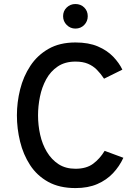

<svg xmlns="http://www.w3.org/2000/svg" viewBox="-20 -923 684 954"><path d="M355 11.5Q275 11.5 219.2 -19.5Q163.5 -50.5 129.5 -102.8Q95.5 -155 79.8 -219.5Q64 -284 64 -350Q64 -414.5 80 -478.8Q96 -543 130.8 -595.8Q165.5 -648.5 221 -680.2Q276.5 -712 355 -712Q420.5 -712 466.5 -692.2Q512.5 -672.5 542.2 -641.5Q572 -610.5 588 -577L497 -532Q480.5 -557 461.5 -576.2Q442.5 -595.5 417 -606.2Q391.5 -617 355 -617Q303 -617 267 -592.8Q231 -568.5 209.5 -529Q188 -489.5 178.5 -442.5Q169 -395.5 169 -350Q169 -301 179.5 -253.8Q190 -206.5 213 -168.2Q236 -130 271 -107.2Q306 -84.5 355 -84.5Q409 -84.5 442.5 -109.2Q476 -134 500 -173.5L593 -139Q573.5 -96.5 541.5 -62.5Q509.5 -28.5 463.5 -8.5Q417.5 11.5 355 11.5ZM354.5 -781Q329.5 -781 311.5 -799Q293.5 -817 293.5 -842.5Q293.5 -868.5 311.5 -885.8Q329.5 -903 354.5 -903Q381 -903 398.5 -885.8Q416 -868.5 416 -842.5Q416 -817 398.5 -799Q381 -781 354.5 -781Z"/></svg>

Font: Overpass Medium
Style: Regular
Weight: 500
Designer: Delve Withrington, Dave Bailey, Thomas Jockin
Foundry: Delve Fonts LLC
Version: Version 4.000